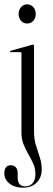

<svg xmlns="http://www.w3.org/2000/svg" viewBox="-21 -642 244 886"><path d="M104 -533.5Q86.5 -533.5 75.8 -546.2Q65 -559 65 -577.5Q65 -596.5 76.2 -609.2Q87.5 -622 104 -622Q121.5 -622 132.8 -609Q144 -596 144 -577.5Q144 -559 132.8 -546.2Q121.5 -533.5 104 -533.5ZM136 -37Q136 0 144.8 28.5Q153.5 57 162.5 83.8Q171.5 110.5 171.5 141Q171.5 176.5 148.5 200.2Q125.5 224 85.5 224Q46 224 22.5 204.8Q-1 185.5 -1 158Q-1 120.5 29.5 120.5Q43.5 120.5 52 130Q60.5 139.5 60.5 155V176Q60.5 218 94.5 218Q118 218 130.2 202.8Q142.5 187.5 142.5 160.5Q142.5 136 132.8 114Q123 92 110.2 70.2Q97.5 48.5 87.8 24.2Q78 0 78 -30V-396.5Q78 -401.5 73 -401.5H28Q25 -401.5 25 -404Q25 -406.5 28 -407.5L123.5 -434.5Q130 -436 132 -436Q136 -436 136 -430Z"/></svg>

Font: Fraunces 144pt Light
Style: Regular
Weight: 300
Version: Version 1.000;[b76b70a41]